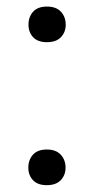

<svg xmlns="http://www.w3.org/2000/svg" viewBox="-20 -553 282 579"><path d="M65.4 -47.4Q65.4 -70.8 79.3 -86.4Q93.3 -102.1 121.1 -102.1Q148.9 -102.1 163.3 -86.4Q177.7 -70.8 177.7 -47.4Q177.7 -24.9 163.3 -9.8Q148.9 5.4 121.1 5.4Q93.3 5.4 79.3 -9.8Q65.4 -24.9 65.4 -47.4ZM65.9 -478.5Q65.9 -502 79.8 -517.6Q93.8 -533.2 121.6 -533.2Q149.4 -533.2 163.8 -517.6Q178.2 -502 178.2 -478.5Q178.2 -456.1 163.8 -440.9Q149.4 -425.8 121.6 -425.8Q93.8 -425.8 79.8 -440.9Q65.9 -456.1 65.9 -478.5Z"/></svg>

Font: MAUL
Style: Regular
Weight: 400
Designer: MAUL
Version: Version 1.0; 2020; ttfautohint (v1.8.3)